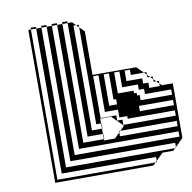

<svg xmlns="http://www.w3.org/2000/svg" viewBox="-79 -787 864 866"><g transform="rotate(-10 352.5 -354.0)"><path d="M645 -348V-360L633 -372H621V-384L609 -396H597V-408L585 -420H525V-444H501V-396H573V-372H597V-348ZM693 -300V-324H573V-348H549V-372H477V-444H453V-348H525V-336H537V-324H549V-300ZM405 -444V-300H441V-324H429V-444ZM693 -252V-276H537V-252ZM693 -204V-228H477V-240H441V-276H381V-444H357V-252H429V-228H453V-204ZM355 -150H405L429 -174V-180H435L429 -174V-156H693V-180H435L455 -200L405 -250H355V-228H357V-204H355V-228H333V-672L321 -684H309V-204H355V-180H357V-156H355V-180H285V-700H261V-708H285V-700H305L321 -684H333V-672L355 -650V-450H555L585 -420H597V-408L609 -396H621V-384L633 -372H645V-360L655 -350H705V-100L669 -64V-60H665L669 -64V-84H189V-700H165V-708H189V-700H213V-108H693V-132H237V-700H213V-708H237V-700H261V-156H355ZM573 -12H567L573 -18V-36H141V-700H117V-708H141V-700H165V-60H665L655 -50H605L573 -18ZM105 0V-700H117V-12H567L555 0Z"/></g></svg>

Font: Rubik Broken Fax
Style: Regular
Weight: 400
Designer: Hubert and Fischer, NaN
Foundry: Hubert and Fischer, NaN
Version: Version 2.201